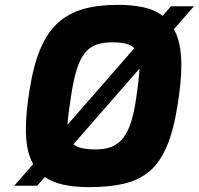

<svg xmlns="http://www.w3.org/2000/svg" viewBox="-20 -768 822 794"><path d="M39 0 687 -742H782L134 0ZM348 6Q291 6 243 -4Q195 -14 160 -40Q125 -66 106 -113Q87 -160 87 -234Q87 -268 91 -310.5Q95 -353 102 -394Q118 -497 146.5 -565Q175 -633 219 -673Q263 -713 324 -730.5Q385 -748 468 -748Q525 -748 572.5 -738Q620 -728 655 -701Q690 -674 710 -624.5Q730 -575 730 -496Q730 -465 726 -423Q722 -381 715 -338Q699 -232 670.5 -164.5Q642 -97 598.5 -60Q555 -23 493 -8.5Q431 6 348 6ZM375 -150Q416 -150 444 -162Q472 -174 491 -199.5Q510 -225 522.5 -265Q535 -305 543 -361Q549 -401 553 -436.5Q557 -472 557 -494Q557 -535 545 -556Q533 -577 508.5 -585Q484 -593 444 -593Q406 -593 378 -583Q350 -573 330.5 -548.5Q311 -524 297.5 -481Q284 -438 274 -372Q268 -334 263.5 -299Q259 -264 259 -243Q259 -207 271 -186.5Q283 -166 308.5 -158Q334 -150 375 -150Z"/></svg>

Font: Exo Thin ExtraBold
Style: Italic
Weight: 800
Italic angle: -9°
Version: Version 2.000